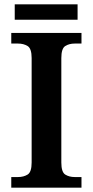

<svg xmlns="http://www.w3.org/2000/svg" viewBox="-20 -866 428 886"><path d="M32 0V-49H63Q89 -49 107.5 -60.5Q126 -72 126 -116V-598Q126 -642 107.5 -653.5Q89 -665 63 -665H32V-714H356V-665H325Q299 -665 281 -653.5Q263 -642 263 -598V-116Q263 -72 281 -60.5Q299 -49 325 -49H356V0ZM48 -775V-846H338V-775Z"/></svg>

Font: Noto Serif Thai SemiBold
Style: Regular
Weight: 600
Designer: Monotype Design Team
Foundry: Monotype Imaging Inc.
Version: Version 2.001; ttfautohint (v1.8.4.7-5d5b)